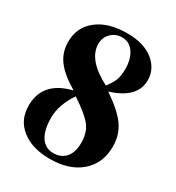

<svg xmlns="http://www.w3.org/2000/svg" viewBox="-169 -793 838 912"><g transform="rotate(30 250.0 -337.5)"><path d="M472 -187Q472 -96 410 -41.5Q348 13 240 13Q144 13 86 -32.5Q28 -78 28 -157Q28 -289 177 -325Q103 -369 71 -412.5Q39 -456 39 -513Q39 -593 99.5 -640.5Q160 -688 263 -688Q354 -688 406 -646.5Q458 -605 458 -543Q458 -445 322 -403Q406 -346 439 -298Q472 -250 472 -187ZM339 -537Q339 -590 315.5 -624.5Q292 -659 251 -659Q216 -659 192 -635Q168 -611 168 -576Q168 -489 298 -422Q323 -455 331 -478Q339 -501 339 -537ZM333 -127Q333 -182 307.5 -216.5Q282 -251 200 -306Q149 -231 149 -161Q149 -93 173 -56Q197 -19 242 -19Q284 -19 308.5 -47Q333 -75 333 -127Z"/></g></svg>

Font: STIX MathJax Main
Style: Bold
Weight: 700
Designer: MicroPress Inc., with final additions and corrections provided by Coen Hoffman, Elsevier (retired)
Version: Version 1.1.1